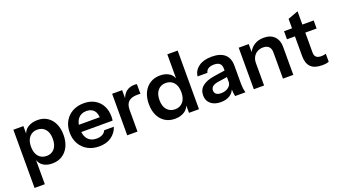

<svg xmlns="http://www.w3.org/2000/svg" viewBox="-68 -1326 3799 2145"><g transform="rotate(-20 1831.0 -253.5)"><path d="M538.1 -387.4C520 -425.5 494.7 -455 462.1 -476C429.5 -496.9 391.3 -507.4 347.4 -507.4C301 -507.4 261.6 -496.8 229.3 -475.5C204 -458.8 188 -436 177.1 -409.7V-497.7H58V194.4H180V-93.4C189.5 -67.3 203.1 -44.3 225 -27.8C254.3 -5.5 292.6 5.6 339.7 5.6C385.5 5.6 425.2 -5 458.7 -26.3C492.3 -47.6 518.4 -77.6 537.1 -116.4C555.8 -155.1 565.2 -200.6 565.2 -252.8C565.2 -304.5 556.2 -349.3 538.1 -387.4ZM402.6 -136.2C379.4 -108.8 348.1 -95.1 308.7 -95.1C269.3 -95.1 237.7 -108.6 213.8 -135.7C190 -162.8 178 -201.2 178 -250.9C178 -300.6 190 -339.2 213.8 -366.6C237.7 -394 269 -407.7 307.7 -407.7C347.1 -407.7 378.6 -394.2 402.1 -367.1C425.7 -340 437.4 -301.6 437.4 -251.9C437.4 -202.2 425.8 -163.6 402.6 -136.2Z M1108.4 -391.3C1088.4 -428 1060.4 -456.6 1024.2 -476.9C988.1 -497.3 945.5 -507.4 896.4 -507.4C844.8 -507.4 799.7 -496.6 760.9 -475C722.2 -453.4 692 -423.4 670.4 -385C648.8 -346.6 638 -302.2 638 -251.9C638 -201.5 648.8 -157 670.4 -118.3C692 -79.6 722.4 -49.2 761.4 -27.3C800.5 -5.4 846.1 5.6 898.4 5.6C956.5 5.6 1004.7 -7.9 1043.1 -35.1C1081.5 -62.2 1108.8 -98.9 1124.9 -145.4H1009.7C1000.7 -125.4 986.5 -110.6 967.1 -100.9C947.7 -91.2 925.2 -86.4 899.4 -86.4C854.8 -86.4 820.5 -100.4 796.3 -128.5C777.9 -149.8 766.5 -178.5 762.1 -214.1H1134.6C1135.9 -221.9 1136.8 -229.6 1137.5 -237.4C1138.1 -245.1 1138.4 -253.5 1138.4 -262.5C1138.4 -311.6 1128.4 -354.5 1108.4 -391.3ZM764.6 -299.3C770 -329.2 780.3 -354 796.3 -372.9C820.5 -401.3 853.3 -415.5 894.6 -415.5C932.7 -415.5 962.3 -403.8 983.6 -380.6C1000.9 -361.8 1009.3 -333.3 1012.5 -299.3Z M1500.1 -507.4C1461.4 -507.4 1428.1 -496.4 1400.4 -474.5C1378.4 -457.1 1362.9 -431.5 1351.1 -401.4V-497.7H1232V-4.1H1354V-261.6C1354 -306.7 1365.7 -339.6 1388.9 -360.3C1412.1 -380.9 1447.3 -391.3 1494.4 -391.3C1502.8 -391.3 1509.9 -391.1 1515.7 -390.8C1521.5 -390.5 1526 -389.6 1529.2 -388.4V-503.5C1523.5 -506.1 1513.8 -507.4 1500.3 -507.4Z M1962.3 -701V-415.8C1952.4 -438.6 1939.2 -459 1918.7 -474C1888.4 -496.3 1850 -507.4 1803.5 -507.4C1758.4 -507.4 1718.8 -496.8 1685 -475.5C1651.1 -454.2 1624.8 -424.2 1606.1 -385.5C1587.4 -346.7 1578 -301.2 1578 -249C1578 -197.3 1587 -152.5 1605.1 -114.4C1623.2 -76.4 1648.8 -46.8 1682.1 -25.9C1715.3 -4.9 1754.5 5.6 1799.7 5.6C1844.2 5.6 1882.6 -5.2 1914.9 -26.8C1939.9 -43.5 1955.5 -66 1966.2 -91.5V-4.1H2085.2V-701ZM1929.9 -135.2C1906.3 -107.8 1874.8 -94.1 1835.5 -94.1C1796.1 -94.1 1764.5 -107.6 1740.6 -134.8C1716.7 -161.9 1704.8 -200.3 1704.8 -249.9C1704.8 -299.6 1716.7 -338.2 1740.6 -365.6C1764.5 -393 1795.8 -406.7 1834.5 -406.7C1873.9 -406.7 1905.5 -393.2 1929.4 -366.1C1953.2 -339 1965.2 -300.6 1965.2 -250.9C1965.2 -201.2 1953.4 -162.7 1929.9 -135.2Z M2626.7 -55.4C2624.5 -71.5 2623.4 -87.3 2623.4 -102.8V-326.4C2623.4 -385.8 2605.9 -430.8 2571.1 -461.4C2536.2 -492.1 2484.9 -507.4 2417.2 -507.4C2352 -507.4 2300.1 -493.2 2261.3 -464.8C2222.6 -436.4 2200.7 -399.3 2195.5 -353.5H2312.6C2316.5 -373.5 2327 -388.8 2344.1 -399.5C2361.2 -410.1 2384.3 -415.5 2413.3 -415.5C2443 -415.5 2465.1 -408.8 2479.6 -395.6C2494.1 -382.4 2501.4 -362.9 2501.4 -337.1V-312.4L2369.8 -292.5C2309.7 -283.5 2263.3 -265.7 2230.4 -239.3C2197.5 -212.8 2181 -177 2181 -131.8C2181 -89.9 2195.7 -56.5 2225 -31.7C2254.4 -6.8 2293.9 5.6 2343.6 5.6C2386.2 5.6 2422.2 -3.6 2451.5 -22C2475.5 -37 2492.6 -59.2 2505.6 -85.6C2505.9 -71.2 2506.5 -57.8 2507.7 -46.6C2509.3 -31.1 2511.7 -16.9 2514.9 -4H2636.9C2632.4 -22.1 2629 -39.2 2626.7 -55.3ZM2501.4 -177.3C2501.4 -152.2 2489.8 -130.9 2466.6 -113.5C2443.3 -96 2414.3 -87.3 2379.4 -87.3C2355.6 -87.3 2336.8 -92.3 2323.3 -102.3C2309.7 -112.3 2303 -126.7 2303 -145.4C2303 -166 2310.2 -182.2 2324.7 -193.8C2339.3 -205.4 2361 -213.5 2390.1 -218L2501.4 -234.9Z M3161.5 -461.9C3131.4 -492.3 3089.7 -507.4 3036.1 -507.4C2990.9 -507.4 2952.2 -496.6 2919.9 -475C2892.7 -456.8 2872.3 -432.2 2856.1 -403.6V-497.8H2737V-4.2H2859V-270.3C2859 -297.5 2864.6 -321.3 2875.9 -342C2887.2 -362.6 2903 -378.8 2923.3 -390.4C2943.7 -402 2966.7 -407.8 2992.5 -407.8C3022.2 -407.8 3044.8 -400.1 3060.3 -384.6C3075.8 -369.1 3083.5 -346.2 3083.5 -315.8V-4.2H3206.5V-341C3206.5 -391.3 3191.5 -431.7 3161.5 -462Z M3628.3 -401.9V-497.7H3493.7V-655.5L3370.9 -610V-497.7H3276V-401.9H3370.9V-166.7C3370.9 -109.3 3385.2 -66.2 3413.9 -37.5C3442.6 -8.8 3487.3 5.6 3547.9 5.6C3565.4 5.6 3581.2 4.5 3595.4 2.2C3609.6 0 3620.6 -3.1 3628.3 -7V-101.8C3620.5 -99.3 3612.4 -97.2 3603.6 -95.5C3594.8 -93.9 3585 -93.1 3574.1 -93.1C3546.3 -93.1 3526 -98.9 3513.1 -110.6C3500.2 -122.2 3493.7 -139.9 3493.7 -163.8V-401.9Z"/></g></svg>

Font: Diatome Semibold
Style: Regular
Weight: 600
Designer: 15.100.17
Foundry: 15.100.17
Version: Version 1.005;Fontself Maker 3.5.8